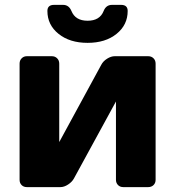

<svg xmlns="http://www.w3.org/2000/svg" viewBox="-20 -765 716 785"><path d="M60.1 -29.8V-504.9Q60.1 -518.1 68.6 -526.6Q77.1 -535.2 89.8 -535.2H191.9Q205.1 -535.2 213.6 -526.6Q222.2 -518.1 222.2 -504.9V-184.1L394 -500Q401.9 -515.1 418 -525.1Q434.1 -535.2 449.2 -535.2H585.9Q599.1 -535.2 607.7 -526.6Q616.2 -518.1 616.2 -504.9V-29.8Q616.2 -16.6 607.7 -8.3Q599.1 0 585.9 0H483.9Q470.7 0 462.4 -8.5Q454.1 -17.1 454.1 -29.8V-350.1L282.2 -35.2Q274.4 -21 258.3 -10.5Q242.2 0 227.1 0H89.8Q76.7 0 68.4 -8.3Q60.1 -16.6 60.1 -29.8ZM173.8 -720.2Q173.8 -745.1 201.2 -745.1H237.8Q261.7 -745.1 272 -720.2Q288.1 -680.2 338.1 -680.2Q388.2 -680.2 403.8 -720.2Q413.6 -745.1 438 -745.1H475.1Q502 -745.1 502 -720.2Q502 -663.1 456.5 -626.5Q411.1 -589.8 338.1 -589.8Q265.1 -589.8 219.5 -626.5Q173.8 -663.1 173.8 -720.2Z"/></svg>

Font: Days One
Style: Regular
Weight: 400
Designer: Alexander Kalachev, Alexey Maslov, Jovanny Lemonad
Foundry: Alexander Kalachev, Alexey Maslov, Jovanny Lemonad
Version: Version 1.002